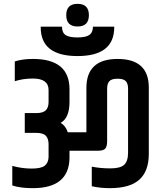

<svg xmlns="http://www.w3.org/2000/svg" viewBox="-20 -975 846 1000"><path d="M430 -286V-517Q430 -668 592.5 -668Q755 -668 755 -519V-173Q755 -84 706 -39.5Q657 5 552 5Q502 5 458 -5V-107Q503 -98 555 -98Q607 -98 627 -117Q647 -136 647 -180V-514Q647 -539 635.5 -552Q624 -565 592.5 -565Q561 -565 549.5 -552Q538 -539 538 -514V-240Q538 -213 528.5 -201.5Q519 -190 491 -190H342V-153Q340 5 151 5Q86 5 44 -9V-111Q95 -97 144.5 -97Q194 -97 213 -112Q232 -127 233 -157V-223Q233 -253 218.5 -268Q204 -283 168 -283H109V-386H168Q204 -386 218.5 -400.5Q233 -415 233 -444V-506Q233 -566 151 -566Q100 -566 57 -552V-655Q96 -668 152 -668Q342 -668 342 -510V-444Q342 -361 296 -335Q322 -320 333 -286ZM575 -836V-833Q575 -683 383.5 -683Q192 -683 192 -833V-836H303Q303 -805 321.5 -792.5Q340 -780 383.5 -780Q427 -780 445.5 -793Q464 -806 464 -836ZM443 -896Q443 -837 384 -837Q325 -837 325 -896Q325 -955 384 -955Q443 -955 443 -896Z"/></svg>

Font: Khand Semibold
Style: Regular
Weight: 600
Designer: Devanagari: Sanchit Sawaria, Jyotish Sonowal; Latin: Satya Rajpurohit
Foundry: Indian Type Foundry
Version: Version 1.100;PS 1.0;hotconv 1.0.78;makeotf.lib2.5.61930; tt